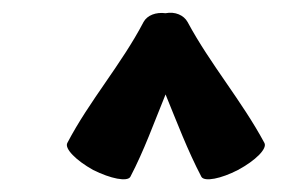

<svg xmlns="http://www.w3.org/2000/svg" viewBox="-20 -1054 481 305"><path d="M187 -773C209 -815 225 -860 243 -904C261 -860 278 -815 300 -773C305 -765 331 -770 358 -784C386 -799 405 -818 400 -827C364 -894 314 -952 278 -1019C272 -1030 258 -1036 243 -1033C228 -1035 214 -1030 208 -1019C173 -952 122 -894 87 -827C82 -818 101 -799 128 -784C156 -770 182 -765 187 -773Z"/></svg>

Font: Nupuram SemiBold
Style: Regular
Weight: 600
Designer: Santhosh Thottingal (santhosh.thottingal@gmail.com)
Foundry: SMC
Version: Version 1.000